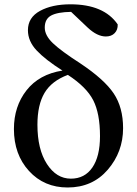

<svg xmlns="http://www.w3.org/2000/svg" viewBox="-20 -834 620 869"><path d="M300.8 -25.4Q363.3 -25.4 397.9 -75.7Q432.6 -126 432.6 -217.8Q432.6 -320.3 401.9 -380.4Q371.1 -440.4 287.1 -495.1Q213.9 -467.8 181.6 -413.6Q149.4 -359.4 149.4 -269.5Q149.4 -158.2 192.4 -91.8Q235.4 -25.4 300.8 -25.4ZM377 -709 301.8 -780.3Q240.2 -779.3 211.4 -763.7Q182.6 -748 182.6 -709Q182.6 -673.8 219.2 -638.7Q255.9 -603.5 343.8 -546.9Q452.1 -474.6 494.6 -411.1Q537.1 -347.7 537.1 -253.9Q537.1 -146.5 467.8 -65.9Q398.4 14.6 286.1 14.6Q179.7 14.6 111.3 -60.1Q43 -134.8 43 -250Q43 -352.5 100.1 -425.3Q157.2 -498 262.7 -514.6Q185.5 -563.5 146 -605.5Q106.4 -647.5 106.4 -697.3Q106.4 -754.9 161.1 -784.7Q215.8 -814.5 298.8 -814.5Q450.2 -814.5 512.7 -723.6Q513.7 -699.2 499 -684.1Q484.4 -668.9 459 -668.9Q419.9 -668.9 377 -709Z"/></svg>

Font: Bpmf Zihi Serif SemiBold
Style: SemiBold
Weight: 600
Foundry: But Ko
Version: Version 1.320